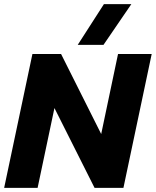

<svg xmlns="http://www.w3.org/2000/svg" viewBox="-25 -904 750 924"><path d="M349 -688 475 -884H607L473 -688ZM-5 0 131 -644H269L462 -259L543 -644H705L569 0H430L237 -384L156 0Z"/></svg>

Font: Kanit SemiBold
Style: Italic
Weight: 600
Italic angle: -12°
Designer: Katatrad Team
Foundry: CadsonDemak
Version: Version 2.000; ttfautohint (v1.8.3)